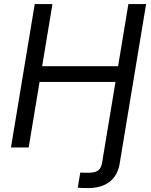

<svg xmlns="http://www.w3.org/2000/svg" viewBox="-20 -748 764 974"><path d="M374.5 204.1 387.2 127.4Q395 127.9 407.7 128.2Q420.4 128.4 426.8 128.4Q462.9 128.4 478 116.5Q493.2 104.5 497.6 79.1L521 -62.5H610.8L586.9 83Q576.7 143.1 535.6 174.6Q494.6 206.1 426.3 206.1Q410.2 206.1 396.7 205.6Q383.3 205.1 374.5 204.1ZM35.6 0 156.2 -727.5H246.1L193.8 -412.1H579.1L631.3 -727.5H721.2L600.6 0H510.7L565.9 -332.5H180.7L125.5 0Z"/></svg>

Font: Inter 24pt
Style: Italic
Weight: 400
Italic angle: -9.3988°
Designer: Rasmus Andersson
Foundry: rsms
Version: Version 4.001;git-66647c0bb